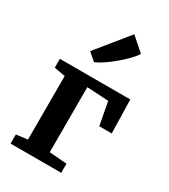

<svg xmlns="http://www.w3.org/2000/svg" viewBox="-214 -987 957 1088"><g transform="rotate(30 265.0 -443.5)"><path d="M39.1 -555.7H499.8L504.8 -336.3H423.4L395 -486.6L254 -494.2V-68.7L368.5 -59.6V0H37.1V-59.6L111.3 -68.7V-484.7L39.1 -497.9ZM216.9 -636.3H215.1L165.8 -679.3L334.5 -887.1L422.8 -809.7Q410.7 -789 385.4 -762.9Q360 -736.8 329 -710.9Q298 -685 268 -664.9Q238.1 -644.8 216.9 -636.3Z"/></g></svg>

Font: Merriweather 7pt Light
Style: Regular
Weight: 300
Designer: Eben Sorkin
Foundry: Eben Sorkin
Version: Version 2.200;gftools[0.9.31]